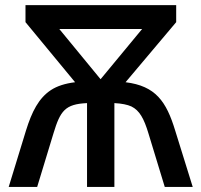

<svg xmlns="http://www.w3.org/2000/svg" viewBox="-20 -734 791 754"><path d="M80.1 -713.9V-647L274.9 -411.1C235.4 -406.2 204.1 -396 180.2 -380.4C132.3 -349.1 105 -295.4 82 -221.2L14.2 0H126L189.9 -210C216.8 -298.8 235.4 -325.2 321.8 -329.1V0H429.2V-329.1C458 -327.6 480 -323.2 496.1 -315.9C527.8 -300.3 545.4 -268.6 563 -210L627 0H736.8L668 -221.2C633.3 -335.4 591.3 -396.5 473.1 -411.1L671.9 -647V-713.9ZM375 -422.9 212.9 -620.1H538.1Z"/></svg>

Font: Noto Reveo Sans
Style: Regular
Weight: 500
Designer: Monotype Design Team
Foundry: Monotype Imaging Inc.
Version: Version 2.007